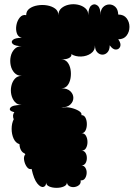

<svg xmlns="http://www.w3.org/2000/svg" viewBox="-20 -743 643 924"><path d="M132 70Q119 74 109 60Q99 46 96 27.5Q93 9 102 0Q99 -3 98 -5Q87 -9 80.5 -21.5Q74 -34 74 -49Q55 -55 45.5 -76Q36 -97 36 -123Q36 -149 46 -169Q38 -189 49 -203Q20 -210 29.5 -224Q39 -238 85 -238Q64 -238 51.5 -252.5Q39 -267 34.5 -287.5Q30 -308 34.5 -329Q39 -350 51.5 -364Q64 -378 85 -378Q63 -378 49.5 -392.5Q36 -407 31.5 -428.5Q27 -450 31.5 -471Q36 -492 49.5 -506.5Q63 -521 85 -521Q53 -521 42 -531Q31 -541 42 -551Q53 -561 85 -561Q67 -565 61 -583Q55 -601 59 -622.5Q63 -644 75.5 -659Q88 -674 106 -670Q106 -690 121.5 -701.5Q137 -713 160.5 -717Q184 -721 207 -717Q230 -713 245.5 -701.5Q261 -690 261 -670Q261 -691 275.5 -703.5Q290 -716 311.5 -720.5Q333 -725 354.5 -720.5Q376 -716 390.5 -703.5Q405 -691 405 -670Q405 -705 419.5 -716.5Q434 -728 449 -716.5Q464 -705 464 -670Q463 -695 475.5 -708Q488 -721 505 -721.5Q522 -722 535 -710Q548 -698 549 -673Q576 -673 589.5 -655Q603 -637 603 -613.5Q603 -590 589.5 -572Q576 -554 549 -554Q564 -533 558.5 -519Q553 -505 538 -504.5Q523 -504 508 -525Q508 -503 497.5 -491.5Q487 -480 473 -480Q459 -480 448 -491.5Q437 -503 437 -525Q437 -499 417 -485.5Q397 -472 370.5 -471Q344 -470 324 -482L323 -481Q326 -473 314 -465Q302 -457 275 -457Q294 -457 305 -443Q316 -429 319.5 -408.5Q323 -388 319.5 -367Q316 -346 305 -332Q294 -318 275 -318Q304 -318 318.5 -304Q333 -290 333 -272Q333 -254 318.5 -240Q304 -226 275 -226Q281 -226 286 -225Q300 -229 321.5 -224Q343 -219 359 -209.5Q375 -200 372 -189Q385 -189 391.5 -176Q398 -163 398 -145.5Q398 -128 391.5 -115Q385 -102 372 -102Q387 -102 394 -89Q401 -76 401 -59.5Q401 -43 394 -30.5Q387 -18 372 -18Q385 -18 391.5 -7.5Q398 3 398 17.5Q398 32 391.5 42.5Q385 53 372 53Q385 54 391.5 65.5Q398 77 397 91Q396 105 389 115.5Q382 126 368 125Q370 139 361 147Q352 155 339 157Q326 159 315 153.5Q304 148 302 135Q302 148 287 154.5Q272 161 252 161Q232 161 217 154.5Q202 148 202 135Q202 153 189 156.5Q176 160 159.5 140Q143 120 132 70Z"/></svg>

Font: Rubik Bubbles
Style: Regular
Weight: 400
Designer: Hubert and Fischer, NaN
Foundry: Hubert and Fischer, NaN
Version: Version 2.200